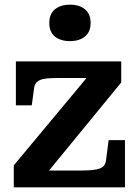

<svg xmlns="http://www.w3.org/2000/svg" viewBox="-20 -802 584 822"><path d="M176 -55 164 -72H329Q356 -72 375 -74Q394 -76 406.5 -80.5Q419 -85 425.5 -93.5Q432 -102 434 -116L445 -202H515V0H39V-94L363 -483L402 -468H230Q203 -468 184 -466.5Q165 -465 153 -460Q141 -455 134.5 -447Q128 -439 126 -425L116 -351H48V-539H499V-449ZM280 -626Q239 -626 215 -645.5Q191 -665 191 -704Q191 -742 215 -762Q239 -782 280 -782Q320 -782 344 -762Q368 -742 368 -704Q368 -666 344 -646Q320 -626 280 -626Z"/></svg>

Font: Roboto Serif 20pt SemiBold
Style: Regular
Weight: 600
Version: Version 1.008